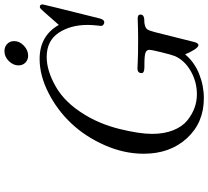

<svg xmlns="http://www.w3.org/2000/svg" viewBox="-56 -844 923 850"><g transform="rotate(-90 405.0 -419.5)"><path d="M148.9 -244.1Q148.9 -331.1 186.5 -416.5Q224.1 -502 283 -564.5Q341.8 -627 418.5 -666Q495.1 -705.1 568.8 -705.1Q670.9 -705.1 719.2 -620.1Q789.1 -700.2 793 -702.1Q795.9 -704.1 799.8 -704.1Q809.6 -704.1 810.1 -691.9Q810.1 -688 748 -439.9Q743.2 -418.9 730 -418.9Q725.1 -418.9 720 -422.9Q714.8 -426.8 714.8 -434.1L716.8 -452.1Q718.8 -469.2 719.2 -492.2Q719.2 -568.4 684.1 -621.1Q648.9 -673.8 577.1 -673.8Q516.1 -673.8 445.6 -633.3Q375 -592.8 323.2 -507.8Q280.3 -439 258.5 -351.1Q236.8 -263.2 236.8 -207Q236.8 -153.8 252.9 -113.5Q269 -73.2 296.1 -51.5Q323.2 -29.8 352.1 -19.3Q380.9 -8.8 412.1 -8.8Q467.3 -8.8 514.6 -35.9Q562 -63 581.1 -106Q586.9 -120.1 597.9 -165Q608.9 -210 608.9 -219.2Q608.9 -231.4 596.4 -236.3Q584 -241.2 543.9 -241.2H533.2Q506.3 -241.2 505.9 -252.9Q505.9 -258.8 507.8 -263.2Q511.7 -272 527.8 -272Q531.7 -272 547.9 -271Q564 -270 593 -269.5Q622.1 -269 655.8 -269Q679.7 -269 700.4 -269.5Q721.2 -270 733.2 -270.5Q745.1 -271 747.1 -271Q765.1 -271 765.1 -258.8Q765.1 -249 757.1 -245.1Q749 -241.2 739 -241.7Q729 -242.2 717 -239Q705.1 -235.8 699.2 -228Q694.3 -221.2 687.3 -195.1Q680.2 -168.9 667 -114Q653.8 -59.1 643.1 -19Q638.2 -2 629.9 -2Q621.1 -2 609.1 -21Q597.2 -40 588.9 -61Q554.7 -20 502.4 1Q450.2 22 395 22Q286.1 22 217.5 -53Q148.9 -127.9 148.9 -244.1ZM540 -798.8Q540 -821.8 559.1 -841.3Q578.1 -860.8 603 -860.8Q622.1 -860.8 634.8 -848.9Q647.5 -836.9 647.5 -817.9Q647.5 -793.9 627.4 -774.9Q607.4 -755.9 583 -755.9Q564.9 -755.9 552.5 -767.8Q540 -779.8 540 -798.8Z"/></g></svg>

Font: CMU Classical Serif
Style: Italic
Weight: 500
Italic angle: -14.04°
Version: Version 0.7.0